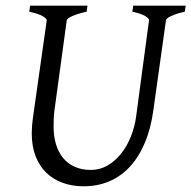

<svg xmlns="http://www.w3.org/2000/svg" viewBox="-20 -635 668 670"><path d="M625 -594.2Q594.2 -587.4 577.1 -579.1Q560.1 -570.8 559.1 -564L515.1 -250Q506.3 -186 485.4 -136.5Q464.4 -86.9 433.1 -53.2Q401.9 -19.5 361.1 -2.2Q320.3 15.1 272 15.1Q231.9 15.1 198.5 2.9Q165 -9.3 141.1 -32.7Q117.2 -56.2 104 -90.6Q90.8 -125 90.8 -169.9Q90.8 -195.8 95.2 -226.1L143.1 -564Q144 -569.8 128.9 -578.6Q113.8 -587.4 82 -594.2L85 -615.2H285.2L282.2 -594.2Q251.5 -587.4 232.7 -579.1Q213.9 -570.8 212.9 -564L169.9 -249Q168 -234.9 167.5 -220.7Q167 -206.5 167 -193.8Q167 -159.7 175.3 -131.8Q183.6 -104 200 -84Q216.3 -64 240.7 -53Q265.1 -42 296.9 -42Q328.6 -42 355.5 -57.6Q382.3 -73.2 402.8 -99.1Q423.3 -125 436.8 -158.7Q450.2 -192.4 455.1 -229L500 -564Q501 -569.8 487.3 -578.6Q473.6 -587.4 441.9 -594.2L444.8 -615.2H627.9Z"/></svg>

Font: Gentium Plus Viet
Style: Italic
Weight: 400
Italic angle: -8°
Designer: J. Victor Gaultney, Annie Olsen, Iska Routamaa, Becca Hirsbrunner
Foundry: SIL International
Version: Version 5.000